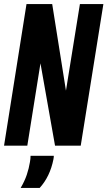

<svg xmlns="http://www.w3.org/2000/svg" viewBox="-29 -720 531 949"><path d="M-9 0 102 -700H229L297 -272L366 -700H482L370 0H243L171 -407L106 0ZM122 50H237Q237 57 235 68Q218 153 167 209H73Q93 175 103.5 143.5Q114 112 119 81Q122 65 122 50Z"/></svg>

Font: Georama Condensed
Style: Bold Italic
Weight: 700
Width: 3
Italic angle: -9°
Designer: Jean-Baptiste Levee
Foundry: Production Type
Version: Version 1.000